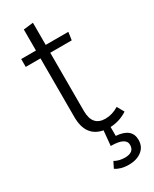

<svg xmlns="http://www.w3.org/2000/svg" viewBox="-225 -709 794 990"><g transform="rotate(-30 172.0 -214.0)"><path d="M334 140.1Q334 181.2 304 204.1Q273.9 227.1 227.1 227.1Q180.2 227.1 148.9 206.1L167 169.9Q193.8 185.1 228 185.1Q283.2 185.1 283.2 140.6Q283.2 96.2 193.8 96.2L202.1 7.8Q106 -10.3 106 -127V-476.1H18.1V-522.9H106V-647.9L164.1 -654.8V-522.9H298.8L292 -476.1H164.1V-129.9Q164.1 -39.1 241.2 -39.1Q282.2 -39.1 320.8 -63L344.2 -22Q299.3 8.3 242.2 11.2V64Q334 70.8 334 140.1Z"/></g></svg>

Font: FiraSans-Light
Style: Regular
Weight: 300
Designer: Carrois Corporate & Edenspiekermann AG
Foundry: Carrois Corporate GbR & Edenspiekermann AG
Version: Version 3.106;PS 003.106;hotconv 1.0.70;makeotf.lib2.5.58329